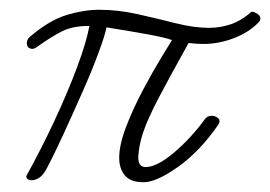

<svg xmlns="http://www.w3.org/2000/svg" viewBox="-20 -356 553 393"><path d="M274 17Q247 17 235.5 3Q224 -11 224 -33Q224 -60 238.5 -97.5Q253 -135 273 -172.5Q293 -210 310 -238Q327 -266 332 -274Q319 -279 283.5 -285.5Q248 -292 198 -300Q195 -284 181.5 -247.5Q168 -211 148.5 -167Q129 -123 109.5 -80.5Q90 -38 75 -10Q68 3 60 8Q52 13 45 13Q39 13 36 10Q33 7 34 4Q65 -52 92 -110Q119 -168 138 -219Q157 -270 163 -303Q129 -303 107 -292Q85 -281 53 -258Q49 -256 47 -256Q35 -256 35 -268Q35 -277 44 -283Q82 -315 117 -325.5Q152 -336 183 -336Q222 -336 262 -327Q302 -318 339.5 -308.5Q377 -299 408 -299Q430 -299 451.5 -306Q473 -313 495 -332Q500 -332 506.5 -328Q513 -324 513 -318Q513 -314 509 -310Q490 -290 459 -278Q428 -266 396 -266Q382 -266 366 -268Q327 -198 304.5 -155Q282 -112 273 -85Q264 -58 263 -34Q263 -14 278 -14Q301 -14 336 -43.5Q371 -73 400 -113Q405 -119 413 -119Q421 -119 426.5 -114Q432 -109 427 -101Q389 -46 344.5 -14.5Q300 17 274 17Z"/></svg>

Font: Ms Madi
Style: Regular
Weight: 400
Designer: Robert E. Leuschke
Foundry: Robert E. Leuschke
Version: Version 1.010; ttfautohint (v1.8.3)